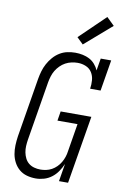

<svg xmlns="http://www.w3.org/2000/svg" viewBox="-105 -1036 710 1103"><g transform="rotate(10 250.0 -484.5)"><path d="M184 8Q157 8 132 1Q107 -6 88 -22Q69 -38 57 -60.5Q45 -83 40.5 -108Q36 -133 37 -159.5Q38 -186 42 -213L99 -558Q103 -581 109.5 -603.5Q116 -626 127.5 -647.5Q139 -669 155.5 -688Q172 -707 193 -720Q214 -733 237.5 -738Q261 -743 284 -743Q306 -743 327.5 -738.5Q349 -734 367 -724.5Q385 -715 399 -699Q413 -683 421 -664L433 -735H494L464 -554H403Q407 -579 405 -604Q403 -629 390.5 -649Q378 -669 355.5 -678.5Q333 -688 308 -688H307Q290 -688 271.5 -684Q253 -680 236.5 -671Q220 -662 206 -648Q192 -634 182.5 -618Q173 -602 167.5 -584Q162 -566 159 -549L102 -204Q99 -185 98 -166Q97 -147 100.5 -129Q104 -111 112 -95Q120 -79 133.5 -68Q147 -57 165 -52Q183 -47 202 -47Q218 -47 235 -50.5Q252 -54 267.5 -62.5Q283 -71 296 -84Q309 -97 318 -112.5Q327 -128 332.5 -144.5Q338 -161 340 -177L367 -341H250L259 -396H438L372 0H319L336 -103Q326 -80 311.5 -58.5Q297 -37 276.5 -21.5Q256 -6 232 1Q208 8 184 8ZM317 -797 280 -833 429 -977 474 -933Z"/></g></svg>

Font: Iosevka Slab Light Oblique
Style: Regular
Weight: 300
Italic angle: -9°
Monospace: yes
Designer: Belleve Invis
Foundry: Belleve Invis
Version: Version 11.1.1; ttfautohint (v1.8.3)